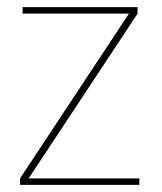

<svg xmlns="http://www.w3.org/2000/svg" viewBox="-20 -516 451 536"><path d="M36 0V-18L340 -478H43V-496H364V-478L60 -18H369V0Z"/></svg>

Font: DM Sans 24pt Thin
Style: Regular
Weight: 250
Designer: Colophon Foundry, Jonny Pinhorn
Foundry: Colophon Foundry
Version: Version 4.004;gftools[0.9.30]